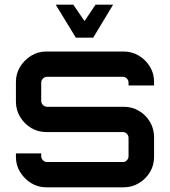

<svg xmlns="http://www.w3.org/2000/svg" viewBox="-20 -800 726 820"><path d="M178 0Q142 0 113 -18Q84 -36 66 -65Q48 -94 48 -130V-145H156V-133Q156 -123 163.5 -115.5Q171 -108 181 -108H505Q515 -108 522 -115.5Q529 -123 529 -133V-211Q529 -221 522 -228.5Q515 -236 505 -236H178Q142 -236 113 -253.5Q84 -271 66 -300.5Q48 -330 48 -366V-450Q48 -486 66 -515Q84 -544 113 -562Q142 -580 178 -580H508Q544 -580 573.5 -562Q603 -544 620.5 -515Q638 -486 638 -450V-435H529V-447Q529 -457 522 -464.5Q515 -472 505 -472H181Q171 -472 163.5 -464.5Q156 -457 156 -447V-369Q156 -359 163.5 -351.5Q171 -344 181 -344H508Q544 -344 573.5 -326.5Q603 -309 620.5 -279.5Q638 -250 638 -214V-130Q638 -94 620.5 -65Q603 -36 573.5 -18Q544 0 508 0H178ZM304 -639 218 -780H293L341 -710L388 -780H463L378 -639Z"/></svg>

Font: Orbitron Medium
Style: Regular
Weight: 500
Designer: Matt McInerney
Foundry: The League of Moveable Type
Version: Version 2.001